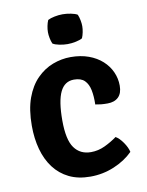

<svg xmlns="http://www.w3.org/2000/svg" viewBox="-81 -758 636 831"><g transform="rotate(-10 236.5 -342.5)"><path d="M323.5 -290Q324.5 -325.5 319 -353Q313.5 -380.5 297.8 -396.2Q282 -412 251 -412Q210 -412 190.5 -371.8Q171 -331.5 171 -246.5Q171 -161.5 196.8 -125.8Q222.5 -90 270 -90Q302 -90 331.5 -104Q361 -118 385.5 -136Q402 -126.5 417.5 -104Q433 -81.5 437.5 -61.5Q403.5 -27.5 353.8 -6.8Q304 14 249.5 14Q195.5 14 155.8 -5.5Q116 -25 89.5 -60.2Q63 -95.5 50 -143Q37 -190.5 37 -246.5Q37 -317.5 55.2 -367.8Q73.5 -418 104.8 -449.5Q136 -481 174.8 -495.8Q213.5 -510.5 253.5 -510.5Q297.5 -510.5 332.5 -497.8Q367.5 -485 392 -462.8Q416.5 -440.5 429.2 -412Q442 -383.5 442 -352Q442 -318.5 424.8 -301.8Q407.5 -285 377 -285Q360.5 -285 348.2 -286.2Q336 -287.5 323.5 -290ZM176 -633.5Q176 -646 178.8 -660Q181.5 -674 186.5 -685.5Q197.5 -691.5 215.8 -695.2Q234 -699 251.5 -699Q269 -699 288 -695.2Q307 -691.5 316.5 -685.5Q321.5 -674 324.2 -659.8Q327 -645.5 327 -633.5Q327 -621.5 324.2 -607.5Q321.5 -593.5 316.5 -582Q307 -576 288 -572Q269 -568 251.5 -568Q234 -568 215.2 -571.8Q196.5 -575.5 186.5 -582Q181.5 -593.5 178.8 -607.5Q176 -621.5 176 -633.5Z"/></g></svg>

Font: Signika SemiBold
Style: Regular
Weight: 600
Designer: Anna Giedry
Foundry: Anna Giedry
Version: Version 2.001